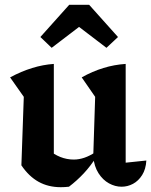

<svg xmlns="http://www.w3.org/2000/svg" viewBox="-20 -769 630 799"><path d="M503 -92 589 -101Q587 -65 571.5 -40.5Q556 -16 533.5 -4Q511 8 486 8Q459 8 433.5 -6Q408 -20 390 -48Q372 -76 368 -117L376 -366L320 -447Q409 -497 503 -503ZM267 8Q258 9 250 9.5Q242 10 233 10Q181 10 140.5 -12.5Q100 -35 69 -81L179 -148Q229 -105 287 -105Q331 -105 377 -136L381 -116Q357 -78 328.5 -47.5Q300 -17 267 8ZM69 -81 79 -366 22 -447Q115 -497 204 -503V-94ZM351 -749 471 -615 423 -570 309 -657 195 -570 148 -615 268 -749Z"/></svg>

Font: Piazzolla 24pt
Style: Bold
Weight: 700
Designer: Juan Pablo del Peral
Foundry: Huerta Tipografica
Version: Version 2.005